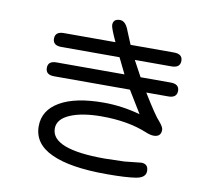

<svg xmlns="http://www.w3.org/2000/svg" viewBox="-89 -892 1178 1051"><g transform="rotate(10 500.0 -366.0)"><path d="M145.5 -460.9Q145.5 -499 192.4 -499H570.3L527.3 -586.9H204.1Q156.2 -586.9 156.2 -625Q156.2 -664.1 204.1 -664.1H491.2Q457 -737.3 457 -753.9Q457 -788.1 495.1 -788.1Q527.3 -788.1 545.9 -734.4L575.2 -664.1H816.4Q864.3 -664.1 864.3 -626Q864.3 -586.9 816.4 -586.9H612.3L658.2 -502L660.2 -499H827.1Q875 -499 875 -460.9Q875 -421.9 827.1 -421.9H705.1Q778.3 -302.7 802.7 -278.3Q826.2 -251 826.2 -235.4Q826.2 -196.3 785.2 -196.3Q765.6 -196.3 736.3 -209Q630.9 -251 489.3 -251Q378.9 -251 312.5 -222.2Q246.1 -193.4 246.1 -141.6Q246.1 -26.4 543 -26.4L652.3 -29.3L745.1 -39.1Q784.2 -39.1 784.2 1Q784.2 38.1 730.5 46.9Q675.8 55.7 569.3 55.7Q364.3 55.7 260.7 6.8Q157.2 -41 157.2 -138.7Q157.2 -227.5 243.2 -277.3Q329.1 -327.1 486.3 -327.1Q586.9 -327.1 689.5 -298.8L614.3 -421.9H192.4Q145.5 -421.9 145.5 -460.9Z"/></g></svg>

Font: jf-openhuninn-1.1
Style: Regular
Weight: 400
Designer: [Kosugi Maru]
      Designed by Motoya company      

      [Varela Round]
      Joe Prince(Latin component); Avraham Co
Foundry: justfont CO.,LTD.
Version: 1.1